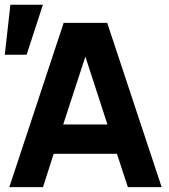

<svg xmlns="http://www.w3.org/2000/svg" viewBox="-29 -770 697 790"><path d="M80.6 -544.9H-9.3L13.7 -750.5H147.5ZM636.2 0H497.1L452.1 -137.2H191.9L147.9 0H9.3L232.9 -675.8H412.1ZM413.1 -257.8 322.3 -537.1 231 -257.8Z"/></svg>

Font: Cadman
Style: Bold
Weight: 700
Designer: Paul James MIller
Foundry: High-Logic / Made with FontCreator
Version: Version 2.114;March 28, 2021;FontCreator 13.0.0.2683 64-bit